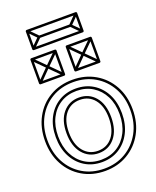

<svg xmlns="http://www.w3.org/2000/svg" viewBox="-181 -1103 999 1227"><g transform="rotate(-20 319.0 -489.5)"><path d="M319 -56Q257 -56 210 -85.5Q163 -115 136.5 -168Q110 -221 110 -291Q110 -291 110 -291Q110 -291 110 -291Q110 -361 136.5 -413.5Q163 -466 210 -495Q257 -524 319 -524Q319 -524 319 -524Q319 -524 319 -524Q381 -524 428 -494.5Q475 -465 501.5 -413Q528 -361 528 -291Q528 -291 528 -291Q528 -291 528 -291Q528 -221 501.5 -168Q475 -115 428 -85.5Q381 -56 319 -56Q319 -56 319 -56Q319 -56 319 -56ZM319 -40Q319 -40 319 -40Q319 -40 319 -40Q385 -40 435.5 -71.5Q486 -103 515 -159.5Q544 -216 544 -291Q544 -291 544 -291Q544 -291 544 -291Q544 -366 515 -422Q486 -478 435.5 -509Q385 -540 319 -540Q319 -540 319 -540Q319 -540 319 -540Q253 -540 202.5 -509Q152 -478 123 -422Q94 -366 94 -291Q94 -291 94 -291Q94 -291 94 -291Q94 -216 123 -159.5Q152 -103 202.5 -71.5Q253 -40 319 -40ZM319 -101Q387 -101 429 -152Q471 -203 471 -291Q471 -379 429 -429Q387 -479 319 -479Q252 -479 209.5 -429.5Q167 -380 167 -291Q167 -203 209.5 -152Q252 -101 319 -101ZM319 4Q236 4 172.5 -34Q109 -72 73 -138.5Q37 -205 37 -291Q37 -377 73 -443Q109 -509 172.5 -546.5Q236 -584 319 -584Q401 -584 464.5 -546.5Q528 -509 564.5 -443Q601 -377 601 -291Q601 -205 564.5 -138.5Q528 -72 464.5 -34Q401 4 319 4ZM319 -117Q258 -117 220.5 -163.5Q183 -210 183 -291Q183 -372 220.5 -417.5Q258 -463 319 -463Q381 -463 418 -417Q455 -371 455 -291Q455 -210 418 -163.5Q381 -117 319 -117ZM319 20Q405 20 472.5 -20Q540 -60 578.5 -130Q617 -200 617 -291Q617 -382 578.5 -451.5Q540 -521 472.5 -560.5Q405 -600 319 -600Q232 -600 164.5 -560.5Q97 -521 59 -451Q21 -381 21 -291Q21 -200 59 -130Q97 -60 164.5 -20Q232 20 319 20ZM125 -817 113 -805 193 -725Q193 -725 193 -725Q193 -725 193 -725L274 -644L286 -656L205 -737Q205 -737 205 -737Q205 -737 205 -737ZM286 -805 274 -817 193 -737Q193 -737 193 -737Q193 -737 193 -737L113 -656L125 -644L205 -725Q205 -725 205 -725Q205 -725 205 -725ZM365 -817 353 -805 433 -725Q433 -725 433 -725Q433 -725 433 -725L514 -644L526 -656L445 -737Q445 -737 445 -737Q445 -737 445 -737ZM526 -805 514 -817 433 -737Q433 -737 433 -737Q433 -737 433 -737L353 -656L365 -644L445 -725Q445 -725 445 -725Q445 -725 445 -725ZM119 -642H280Q283 -642 285.5 -644.5Q288 -647 288 -650V-811Q288 -814 285.5 -816.5Q283 -819 280 -819H119Q116 -819 113.5 -816.5Q111 -814 111 -811V-650Q111 -647 113.5 -644.5Q116 -642 119 -642ZM359 -642H520Q523 -642 525.5 -644.5Q528 -647 528 -650V-811Q528 -814 525.5 -816.5Q523 -819 520 -819H359Q356 -819 353.5 -816.5Q351 -814 351 -811V-650Q351 -647 353.5 -644.5Q356 -642 359 -642ZM119 -658 127 -650V-811L119 -803H280L272 -811V-650L280 -658ZM359 -658 367 -650V-811L359 -803H520L512 -811V-650L520 -658ZM159 -997 147 -985 207 -924Q209 -922 209 -930Q209 -938 207 -936L147 -876L159 -864L219 -924Q221 -926 221 -929.5Q221 -933 219 -936ZM213 -938V-922H426V-938ZM480 -864 492 -876 432 -936Q430 -938 430 -930Q430 -922 432 -924L492 -985L480 -997L420 -936Q418 -933 418 -929.5Q418 -926 420 -924ZM153 -862H486Q489 -862 491.5 -864.5Q494 -867 494 -870V-991Q494 -994 491.5 -996.5Q489 -999 486 -999H153Q150 -999 147.5 -996.5Q145 -994 145 -991V-870Q145 -867 147.5 -864.5Q150 -862 153 -862ZM153 -878 161 -870V-991L153 -983H486L478 -991V-870L486 -878Z"/></g></svg>

Font: Tilt Prism
Style: Regular
Weight: 400
Version: Version 1.000